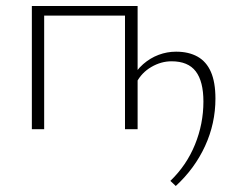

<svg xmlns="http://www.w3.org/2000/svg" viewBox="-20 -430 773 639"><path d="M565 189 547 172Q601 120 629 51Q657 -18 657 -92Q657 -159 631.5 -192.5Q606 -226 551 -226Q516 -226 483.5 -207Q451 -188 434 -155L418 -166Q433 -196 456.5 -216.5Q480 -237 508 -247.5Q536 -258 566 -258Q608 -258 637.5 -241.5Q667 -225 682 -190.5Q697 -156 697 -102Q697 -19 662.5 56Q628 131 565 189ZM86 0V-410H127V0ZM396 0V-410H438V0ZM105 -378V-410H417V-378Z"/></svg>

Font: Ysabeau Office ExtraLight
Style: Regular
Weight: 250
Designer: Christian Thalmann (Catharsis Fonts)
Version: Version 2.001;gftools[0.9.30]; featfreeze: tnum,lnum,ss02